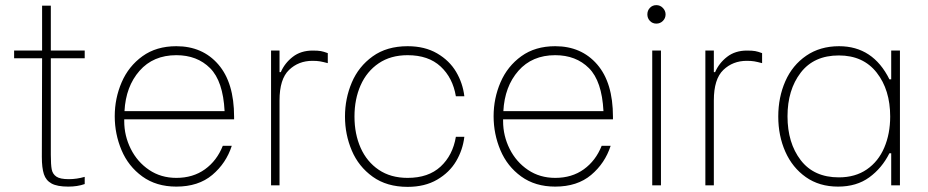

<svg xmlns="http://www.w3.org/2000/svg" viewBox="-20 -722 3617 748"><path d="M178 -495V-119Q178 -80 181.5 -62Q185 -44 199.5 -34Q214 -24 248 -24Q279 -24 310 -33V-5Q282 5 246 5Q203 5 181 -7Q159 -19 151 -43.5Q143 -68 143 -111L144 -495H35V-525H144V-700H178V-525H310V-495Z M427 -269Q427 -339 454 -401.5Q481 -464 535 -503Q589 -542 667 -542Q769 -542 830.5 -471Q892 -400 892 -267V-257H464V-250Q464 -193 489.5 -142Q515 -91 561 -60Q607 -29 667 -29Q732 -29 778.5 -62.5Q825 -96 848 -154H883Q861 -86 807 -40.5Q753 5 667 5Q589 5 534.5 -34.5Q480 -74 453.5 -137Q427 -200 427 -269ZM855 -289Q849 -406 798.5 -456.5Q748 -507 667 -507Q577 -507 523.5 -446Q470 -385 465 -289Z M1036 -525H1069V-441H1074Q1089 -476 1120.5 -500.5Q1152 -525 1198 -525Q1219 -525 1230 -523Q1241 -521 1257 -515V-476Q1238 -481 1226.5 -483Q1215 -485 1197 -485Q1143 -485 1106 -449.5Q1069 -414 1069 -331V0H1036Z M1324 -268Q1324 -338 1350.5 -400.5Q1377 -463 1432 -502.5Q1487 -542 1568 -542Q1635 -542 1683 -514Q1731 -486 1757 -442Q1783 -398 1789 -347H1756Q1744 -419 1696.5 -463Q1649 -507 1568 -507Q1502 -507 1455.5 -475.5Q1409 -444 1385 -390Q1361 -336 1361 -268Q1361 -200 1385 -146Q1409 -92 1455.5 -60.5Q1502 -29 1568 -29Q1649 -29 1696.5 -73Q1744 -117 1756 -189H1789Q1783 -138 1757 -94Q1731 -50 1683 -22Q1635 6 1568 6Q1487 6 1432 -33.5Q1377 -73 1350.5 -135.5Q1324 -198 1324 -268Z M1903 -269Q1903 -339 1930 -401.5Q1957 -464 2011 -503Q2065 -542 2143 -542Q2245 -542 2306.5 -471Q2368 -400 2368 -267V-257H1940V-250Q1940 -193 1965.5 -142Q1991 -91 2037 -60Q2083 -29 2143 -29Q2208 -29 2254.5 -62.5Q2301 -96 2324 -154H2359Q2337 -86 2283 -40.5Q2229 5 2143 5Q2065 5 2010.5 -34.5Q1956 -74 1929.5 -137Q1903 -200 1903 -269ZM2331 -289Q2325 -406 2274.5 -456.5Q2224 -507 2143 -507Q2053 -507 1999.5 -446Q1946 -385 1941 -289Z M2521 -525H2555V0H2521ZM2502 -666Q2502 -681 2512 -691.5Q2522 -702 2537 -702Q2552 -702 2562.5 -691Q2573 -680 2573 -666Q2573 -651 2562.5 -640.5Q2552 -630 2537 -630Q2522 -630 2512 -640.5Q2502 -651 2502 -666Z M2728 -525H2761V-441H2766Q2781 -476 2812.5 -500.5Q2844 -525 2890 -525Q2911 -525 2922 -523Q2933 -521 2949 -515V-476Q2930 -481 2918.5 -483Q2907 -485 2889 -485Q2835 -485 2798 -449.5Q2761 -414 2761 -331V0H2728Z M3012 -268Q3012 -343 3039.5 -405.5Q3067 -468 3121 -505Q3175 -542 3249 -542Q3381 -542 3445 -413H3452V-525H3486V0H3452V-125H3445Q3416 -67 3366.5 -31Q3317 5 3245 5Q3172 5 3119.5 -32Q3067 -69 3039.5 -131Q3012 -193 3012 -268ZM3448 -268Q3448 -372 3395.5 -439Q3343 -506 3248 -506Q3151 -506 3099.5 -439Q3048 -372 3048 -269Q3048 -165 3099.5 -98Q3151 -31 3248 -31Q3312 -31 3357 -62Q3402 -93 3425 -147Q3448 -201 3448 -268Z"/></svg>

Font: Be Vietnam Thin
Style: Regular
Weight: 100
Designer: Gabriel Lam
Foundry: TypeRant
Version: Version 4.000